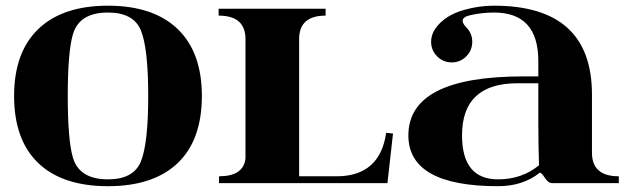

<svg xmlns="http://www.w3.org/2000/svg" viewBox="-20 -640 2212 671"><path d="M357.4 10.7Q198.2 10.7 113.8 -70.1Q29.3 -150.9 29.3 -304.7Q29.3 -458 114.7 -539.3Q199.5 -620.1 357.4 -620.1Q515.1 -620.1 600.1 -539.3Q685.5 -458 685.5 -304.7Q685.5 -150.9 601.1 -70.1Q516.1 10.7 357.4 10.7ZM357.4 -13.2Q446.5 -13.2 472.2 -75.2Q498 -138.4 498 -304.7Q498 -471.4 472.2 -534.2Q446.5 -596.2 357.4 -596.2Q256.3 -596.2 234.4 -518.8Q216.8 -456.8 216.8 -304.7Q216.8 -152.6 234.4 -90.6Q256.3 -13.2 357.4 -13.2Z M1025.4 -23.9H1156.2Q1307.4 -23.9 1329.6 -175.8L1353.5 -173.3L1334 0H745.4V-23.9Q830.8 -23.9 837.9 -85.9Q837.9 -85.9 837.9 -503.4Q837.9 -585.4 744.1 -585.4V-609.4H1117.9V-585.4Q1025.4 -585.4 1025.4 -503.4Z M1486.6 -493.9Q1486.6 -519 1501.7 -540.5Q1534.7 -586.7 1602.5 -605.5Q1653.6 -620.1 1706.5 -620.1Q2048.8 -620.1 2048.8 -309.6V-106Q2048.8 -23.9 2142.6 -23.9V0H1908.2Q1896.5 0 1883.5 -19.5Q1870.6 -39.1 1866 -36.1Q1806.9 10.7 1720.7 10.7Q1407.2 10.7 1407.2 -167Q1407.2 -373 1808.6 -373H1861.3V-426.8Q1861.3 -596.2 1706.5 -596.2Q1664.6 -596.2 1623.5 -586.9Q1596.9 -581.1 1596.9 -567.1Q1596.9 -557.6 1609.4 -544.4Q1630.4 -523.9 1630.4 -493.7Q1630.4 -463.9 1609.4 -442.9Q1588.4 -421.9 1558.6 -421.9Q1528.8 -421.9 1507.8 -442.9Q1486.8 -463.9 1486.6 -493.9ZM1861.3 -349.1H1789.1Q1594.7 -349.1 1594.7 -167Q1594.7 -13.2 1720.7 -13.2Q1804 -13.2 1863.8 -62.5Q1861.3 -135.3 1861.3 -215.1Z"/></svg>

Font: itsadzoke
Style: Regular
Weight: 700
Width: 7
Version: Version 0.45